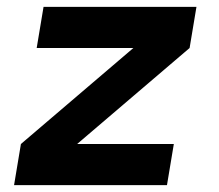

<svg xmlns="http://www.w3.org/2000/svg" viewBox="-20 -540 640 560"><path d="M21 0 41 -120 369 -400H87L107 -520H553L533 -400L205 -120H487L467 0Z"/></svg>

Font: Iosevka Heavy Extended Oblique
Style: Regular
Weight: 900
Width: 7
Italic angle: -9°
Monospace: yes
Designer: Belleve Invis
Foundry: Belleve Invis
Version: Version 32.5.0; ttfautohint (v1.8.4)